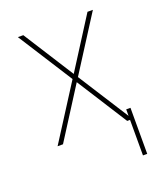

<svg xmlns="http://www.w3.org/2000/svg" viewBox="-134 -634 768 902"><g transform="rotate(-20 250.0 -183.5)"><path d="M89.5 -545.5 250 -293.3 410.5 -545.5H437.5L263.5 -272.7L437.5 0H410.5L250 -252.1L89.5 0H62.5L236.5 -272.7L62.5 -545.5ZM446 -52.6V177.6H424.7V-52.6Z"/></g></svg>

Font: Inter Thin BETA
Style: Regular
Weight: 100
Designer: Rasmus Andersson
Foundry: rsms
Version: Version 3.011;git-f93a4a705